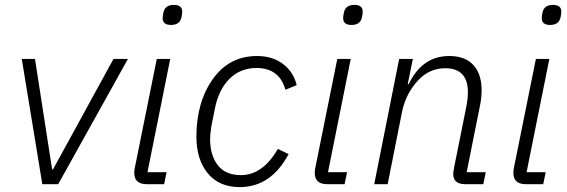

<svg xmlns="http://www.w3.org/2000/svg" viewBox="-20 -753 2319 785"><path d="M218 0H153L69 -512H123L193 -61H197L444 -512H503Z M679 -651Q645 -651 645 -679Q645 -687 648 -701Q654 -733 691 -733Q725 -733 725 -705Q725 -697 722 -683Q716 -651 679 -651ZM651 0H580Q529 0 529 -46Q529 -57 531 -66L621 -512H676L583 -49H661Z M960 12Q876 12 829.5 -44.5Q783 -101 783 -194Q783 -335 850 -429.5Q917 -524 1031 -524Q1094 -524 1137 -491.5Q1180 -459 1193 -405L1147 -386Q1122 -475 1029 -475Q962 -475 917.5 -430Q873 -385 858 -306L844 -236Q839 -204 839 -184Q839 -118 870.5 -77.5Q902 -37 965 -37Q1054 -37 1116 -144L1160 -123Q1088 12 960 12Z M1417 -651Q1383 -651 1383 -679Q1383 -687 1386 -701Q1392 -733 1429 -733Q1463 -733 1463 -705Q1463 -697 1460 -683Q1454 -651 1417 -651ZM1389 0H1318Q1267 0 1267 -46Q1267 -57 1269 -66L1359 -512H1414L1321 -49H1399Z M1565 0H1510L1612 -512H1668L1647 -409H1651Q1706 -524 1817 -524Q1881 -524 1915 -487.5Q1949 -451 1949 -385Q1949 -351 1942 -319L1888 -49H1966L1956 0H1882Q1833 0 1833 -42Q1833 -48 1837 -70L1887 -319Q1893 -350 1893 -376Q1893 -474 1800 -474Q1736 -474 1690 -425Q1639 -370 1624 -297Z M2229 -651Q2195 -651 2195 -679Q2195 -687 2198 -701Q2204 -733 2241 -733Q2275 -733 2275 -705Q2275 -697 2272 -683Q2266 -651 2229 -651ZM2201 0H2130Q2079 0 2079 -46Q2079 -57 2081 -66L2171 -512H2226L2133 -49H2211Z"/></svg>

Font: IBM Plex Sans Light
Style: Italic
Weight: 300
Italic angle: -11.31°
Designer: Mike Abbink, Paul van der Laan, Pieter van Rosmalen
Foundry: Bold Monday
Version: Version 3.0